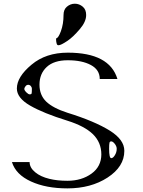

<svg xmlns="http://www.w3.org/2000/svg" viewBox="-20 -1041 790 1061"><path d="M156.2 -550.8Q156.2 -558.6 150.4 -565.4Q144.5 -572.3 135.7 -572.3Q127 -572.3 121.1 -564.5Q114.3 -555.7 114.3 -549.8Q114.3 -542 126 -530.3Q136.7 -519.5 144.5 -519.5Q152.3 -519.5 154.3 -523.4Q156.2 -527.3 156.2 -550.8ZM625 -218.8Q625 -232.4 614.3 -246.1Q603.5 -259.8 594.7 -259.8Q586.9 -259.8 585 -252Q583 -242.2 583 -218.8Q583 -167 594.7 -167Q604.5 -167 614.3 -182.6Q625 -199.2 625 -218.8ZM667 -208V-207Q667 -120.1 574.2 -59.6Q482.4 0 352.5 0Q234.4 0 151.4 -38.1Q67.4 -76.2 45.9 -145.5H143.6Q143.6 -114.3 174.8 -88.9Q204.1 -64.5 252.9 -52.7Q295.9 -42 352.5 -42Q431.6 -42 486.3 -82Q540 -121.1 540 -188.5V-187.5Q540 -253.9 493.2 -299.8Q446.3 -344.7 352.5 -374Q219.7 -415 145.5 -458Q73.2 -500 73.2 -551.8Q73.2 -616.2 154.3 -683.6Q233.4 -750 354.5 -750Q585 -750 628.9 -604.5H531.2Q531.2 -655.3 482.4 -681.6Q433.6 -708 354.5 -708Q278.3 -708 238.3 -670.9Q198.2 -633.8 198.2 -573.2Q198.2 -515.6 235.4 -479.5Q273.4 -443.4 352.5 -418Q503.9 -371.1 587.9 -318.4Q667 -268.6 667 -208ZM456.1 -958Q456.1 -920.9 420.9 -879.9Q382.8 -835 351.6 -814.5Q316.4 -791 303.7 -791Q298.8 -791 296.9 -793Q293.9 -795.9 293 -800.8Q291 -808.6 291 -809.6Q291 -810.5 290.5 -814Q290 -817.4 290 -820.3V-829.1Q301.8 -829.1 316.4 -868.2Q331.1 -908.2 331.1 -958Q331.1 -988.3 349.6 -1003.9Q369.1 -1020.5 393.6 -1020.5Q418 -1020.5 437.5 -1003.9Q456.1 -988.3 456.1 -958Z"/></svg>

Font: okolaksMetalik
Style: bold
Weight: 700
Width: 7
Version: Version 0.6